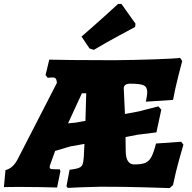

<svg xmlns="http://www.w3.org/2000/svg" viewBox="-44 -955 980 982"><path d="M382 -130Q382 -135 383.5 -143.5Q385 -152 385 -162L388 -219L315 -206L238 -183L219 -130Q217 -125 213.5 -115.5Q210 -106 210 -101Q210 -92 218.5 -90.5Q227 -89 262 -89L265 -79L248 4Q223 3 163 2Q103 1 54 1Q24 1 3 1.5Q-18 2 -24 2L-16 -85Q22 -94 46 -140L247 -531Q246 -547 241 -553Q236 -559 225 -559Q216 -559 209 -558Q202 -557 200 -557L189 -571L208 -650Q236 -649 326 -648Q416 -647 538 -647Q643 -648 746 -651.5Q849 -655 877 -659L888 -643Q883 -625 867.5 -564Q852 -503 841 -444L702 -435Q703 -440 706 -456.5Q709 -473 709 -484Q709 -510 691 -518.5Q673 -527 623 -527Q589 -527 589 -503L595 -372L665 -385L766 -411L781 -394L756 -278L660 -266L598 -254L599 -181Q600 -114 643 -114Q680 -114 699 -122Q718 -130 730 -152Q742 -174 754 -221L883 -230L894 -215Q889 -198 872 -137.5Q855 -77 841 -9L824 7Q796 6 693.5 3Q591 0 470 0Q418 1 367.5 3Q317 5 302 6L296 -3L312 -87Q352 -91 366 -99.5Q380 -108 382 -130ZM393 -337 397 -478H375L304 -324L344 -328ZM436 -700 414 -707 373 -768Q432 -819 488 -869.5Q544 -920 560 -935H577L649 -834L647 -817Q628 -807 564 -772.5Q500 -738 436 -700Z"/></svg>

Font: Alegreya Black
Style: Italic
Weight: 900
Italic angle: -7°
Designer: Juan Pablo del Peral
Foundry: Huerta Tipografica
Version: Version 2.007; ttfautohint (v1.6)